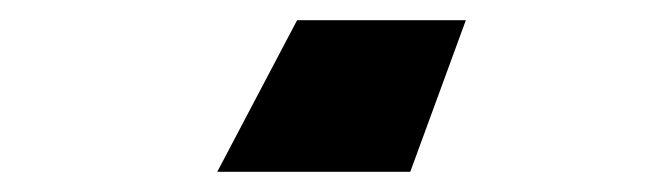

<svg xmlns="http://www.w3.org/2000/svg" viewBox="-20 -170 640 190"><path d="M386 0 441 -150H274L195 0Z"/></svg>

Font: Kreadon Extra Bold
Style: Regular
Weight: 800
Designer: kohakuno
Foundry: StudioGnu
Version: Version 1.000;Glyphs 3.1.2 (3151)